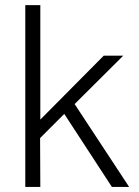

<svg xmlns="http://www.w3.org/2000/svg" viewBox="-20 -739 550 760"><path d="M80.1 1H139.6L138.7 -192.4L234.4 -288.1L422.9 1H491.2L275.4 -327.1L467.8 -518.6H390.6L139.6 -265.6V-718.8H80.1Z"/></svg>

Font: Dotum
Style: Regular
Weight: 400
Version: Version 2.21